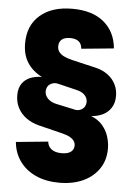

<svg xmlns="http://www.w3.org/2000/svg" viewBox="-59 -783 677 975"><g transform="rotate(5 279.5 -296.0)"><path d="M279.8 146.5Q212.4 146.5 160.9 123.3Q109.4 100.1 78.9 57.9Q48.3 15.6 43 -40.5L206.5 -56.6Q209 -31.7 227.8 -17.8Q246.6 -3.9 279.3 -3.9Q309.6 -3.9 325.7 -15.6Q341.8 -27.3 341.8 -48.3Q341.8 -61 334.7 -71.5Q327.6 -82 312.7 -90.3Q297.9 -98.6 273.4 -104.5L152.8 -134.3Q114.7 -144 86.9 -164.3Q59.1 -184.6 44.2 -213.6Q29.3 -242.7 29.3 -277.3Q29.3 -314.9 45.4 -337.6Q61.5 -360.4 87.9 -370.6Q114.3 -380.9 145 -380.9V-381.3Q96.7 -406.2 71.3 -446.3Q45.9 -486.3 45.9 -543.9Q45.9 -635.3 106 -687.3Q166 -739.3 270.5 -739.3Q372.1 -739.3 430.9 -690.7Q489.7 -642.1 497.6 -557.1L332.5 -541Q330.6 -565.9 315.4 -578.1Q300.3 -590.3 271.5 -590.3Q244.1 -590.3 229.5 -578.4Q214.8 -566.4 214.8 -543.5Q214.8 -527.8 222.9 -515.9Q231 -503.9 248 -495.1Q265.1 -486.3 291.5 -480L411.1 -452.1Q447.8 -443.8 474.4 -424.6Q501 -405.3 515.1 -377.9Q529.3 -350.6 529.3 -316.9Q529.3 -281.2 513.4 -256.8Q497.6 -232.4 471.2 -219.7Q444.8 -207 413.6 -205.1V-204.6Q450.2 -189.5 471.7 -163.8Q493.2 -138.2 502.4 -107.4Q511.7 -76.7 511.7 -46.9Q511.7 11.2 482.4 54.9Q453.1 98.6 401.1 122.6Q349.1 146.5 279.8 146.5ZM329.6 -229.5Q338.4 -227.5 349.4 -230.2Q360.4 -232.9 369.4 -241Q378.4 -249 381.8 -263.2Q384.8 -275.4 381.1 -288.6Q377.4 -301.8 364.5 -313.2Q351.6 -324.7 326.2 -330.6L229.5 -354Q220.2 -356.4 208.5 -354.5Q196.8 -352.5 186.8 -344.7Q176.8 -336.9 172.9 -321.8Q168.9 -305.7 175 -291Q181.2 -276.4 195.6 -265.9Q210 -255.4 230 -251Z"/></g></svg>

Font: Inter 20pt Black
Style: Regular
Weight: 900
Version: Version 4.001;git-66647c0bb